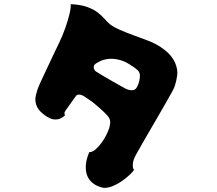

<svg xmlns="http://www.w3.org/2000/svg" viewBox="-20 -830 1040 921"><path d="M819 -531Q834 -497 830 -468.5Q826 -440 818 -416Q816 -409 801.5 -382.5Q787 -356 765.5 -319Q744 -282 720 -240.5Q696 -199 673 -159.5Q650 -120 634 -91Q618 -63 617 -42.5Q616 -22 623 -15Q618 -7 603 7.5Q588 22 567 37Q546 52 522.5 62Q499 72 477 71Q469 70 452.5 64Q436 58 420 44Q404 30 396 6Q390 -14 392 -40Q394 -66 408 -100Q423 -100 438 -113Q453 -126 467 -145Q481 -164 490.5 -183.5Q500 -203 504 -216Q511 -242 507.5 -254Q504 -266 493 -278Q489 -283 475 -296Q461 -309 446 -322Q431 -335 423 -341Q410 -350 392 -362.5Q374 -375 363 -376Q351 -377 346 -371.5Q341 -366 335 -357Q333 -354 325.5 -343.5Q318 -333 309.5 -321Q301 -309 296 -302Q289 -292 289 -286.5Q289 -281 292 -277Q274 -260 255.5 -257.5Q237 -255 221 -262Q205 -269 194 -278Q183 -286 174 -295Q165 -304 158 -317Q145 -344 152 -372.5Q159 -401 166 -417Q169 -424 178 -443.5Q187 -463 199.5 -489.5Q212 -516 224.5 -542.5Q237 -569 247 -590Q257 -611 261 -619Q280 -658 293.5 -696.5Q307 -735 314 -765.5Q321 -796 319 -810Q367 -808 398.5 -796.5Q430 -785 449.5 -769.5Q469 -754 482 -739Q495 -724 507 -714Q523 -701 556 -686.5Q589 -672 625.5 -659Q662 -646 690 -635Q733 -619 768.5 -591.5Q804 -564 819 -531ZM621 -398Q631 -401 638 -414Q645 -427 648.5 -443.5Q652 -460 651 -470Q650 -485 639 -494.5Q628 -504 619 -510Q610 -516 596 -524.5Q582 -533 571 -537Q544 -547 518.5 -548Q493 -549 465 -539Q458 -536 442.5 -527Q427 -518 430 -504Q432 -493 440 -487.5Q448 -482 458 -476Q463 -473 479 -463.5Q495 -454 516 -442Q537 -430 555 -420Q573 -410 582 -405Q596 -398 605.5 -397.5Q615 -397 621 -398Z"/></svg>

Font: Potta One
Style: Regular
Weight: 400
Designer: 108,108go
Foundry: Font Zone 108
Version: Version 1.000